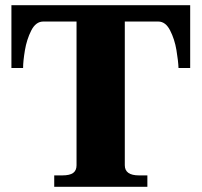

<svg xmlns="http://www.w3.org/2000/svg" viewBox="-20 -720 777 740"><path d="M189 -44H220Q249 -44 262 -53.5Q275 -63 275 -83V-637H147Q118 -637 100.5 -602.5Q83 -568 76 -526Q69 -484 69 -458H24V-700H713V-458H668Q667 -485 660 -527Q653 -569 635.5 -603Q618 -637 590 -637H461V-83Q461 -44 516 -44H548V0H189Z"/></svg>

Font: Taviraj Bold
Style: Regular
Weight: 700
Designer: Katatrad Team
Foundry: CadsonDemak
Version: Version 1.030